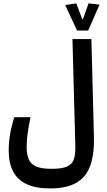

<svg xmlns="http://www.w3.org/2000/svg" viewBox="-20 -921 626 1119"><path d="M272.5 177.2Q189 177.2 135.5 152.3Q82 127.4 56.4 78.1Q30.8 28.8 30.8 -43.5Q30.8 -91.3 38.6 -138.2Q46.4 -185.1 63.5 -237.8H157.7Q147 -185.5 141.1 -143.8Q135.3 -102.1 135.3 -64.5Q135.3 -18.1 148.7 10Q162.1 38.1 193.8 50.5Q225.6 63 280.3 63Q342.8 63 372.6 48.8Q402.3 34.7 411.4 4.6Q420.4 -25.4 418.9 -73.7L402.3 -693.4H512.7L527.3 -126.5Q530.3 -17.6 504.2 49.3Q478 116.2 420.7 146.7Q363.3 177.2 272.5 177.2ZM429.2 -743.2 359.9 -891.6 424.8 -901.4 459 -809.6H466.8L480 -777.3H452.1L496.1 -901.4L560.1 -894L494.1 -743.2Z"/></svg>

Font: Cascadia Mono Medium
Style: Regular
Weight: 500
Monospace: yes
Designer: Aaron Bell
Foundry: Saja Typeworks
Version: Version 2407.024